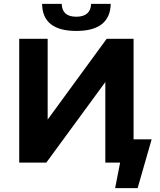

<svg xmlns="http://www.w3.org/2000/svg" viewBox="-20 -846 831 999"><path d="M199 -826H301Q303 -759 377 -759Q414 -759 433.5 -776Q453 -793 454 -826H556Q555 -757 510.5 -721Q466 -685 377 -685Q201 -685 199 -826ZM769 -121 696 133H579L605 0H528V-419L221 0H80V-644H228V-224L535 -644H675V-121Z"/></svg>

Font: Montserrat Ace
Style: Bold
Weight: 700
Designer: Julieta Ulanovsky
Foundry: Julieta Ulanovsky
Version: Version 1